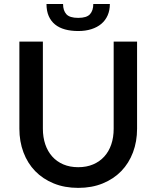

<svg xmlns="http://www.w3.org/2000/svg" viewBox="-20 -927 780 956"><path d="M369.5 -94.5Q411 -94.5 443.8 -108.5Q476.5 -122.5 499.2 -147.5Q522 -172.5 534 -207.8Q546 -243 546 -286V-720H662.5V-286Q662.5 -222.5 642.2 -168.5Q622 -114.5 584 -75.2Q546 -36 491.8 -13.8Q437.5 8.5 369.5 8.5Q301.5 8.5 247.2 -13.8Q193 -36 155 -75.2Q117 -114.5 96.8 -168.5Q76.5 -222.5 76.5 -286V-720H193.5V-286.5Q193.5 -243.5 205.5 -208.2Q217.5 -173 240 -147.8Q262.5 -122.5 295.2 -108.5Q328 -94.5 369.5 -94.5ZM369.5 -772.5Q333 -772.5 303.8 -780.5Q274.5 -788.5 254 -805.2Q233.5 -822 222.5 -847.2Q211.5 -872.5 211.5 -907H294Q294 -874.5 310.5 -856.2Q327 -838 369.5 -838Q411.5 -838 428 -856.2Q444.5 -874.5 444.5 -907H527Q527 -875.5 516 -850.5Q505 -825.5 484.5 -808.2Q464 -791 435 -781.8Q406 -772.5 369.5 -772.5Z"/></svg>

Font: Lato 2
Style: Regular
Weight: 600
Designer: Lukasz Dziedzic with Adam Twardoch and Botio Nikoltchev
Foundry: tyPoland Lukasz Dziedzic
Version: Version 2.015; 2015-08-06; http://www.latofonts.com/